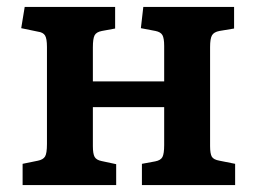

<svg xmlns="http://www.w3.org/2000/svg" viewBox="-20 -532 737 552"><path d="M45 0V-61L89 -70Q104 -73 109.5 -82Q115 -91 115 -118V-397Q115 -421 109.5 -430Q104 -439 89 -441L41 -451L51 -512H311V-450L273 -443Q257 -440 252 -430.5Q247 -421 247 -396V-298H452V-400Q452 -422 447 -431Q442 -440 427 -443L385 -451L392 -512H653V-450L611 -443Q595 -440 589.5 -430.5Q584 -421 584 -397V-112Q584 -90 589 -81.5Q594 -73 611 -70L656 -61V0H388V-61L426 -68Q442 -71 447 -80.5Q452 -90 452 -115V-224H247V-112Q247 -90 252 -81Q257 -72 272 -69L314 -60V0Z"/></svg>

Font: Literata 12pt SemiBold
Style: Regular
Weight: 600
Designer: Latin by Veronika Burian and Jose Scaglione. Greek by Irene Vlachou. Cyrillic by Vera Evstafieva.
Foundry: TypeTogether
Version: Version 3.002